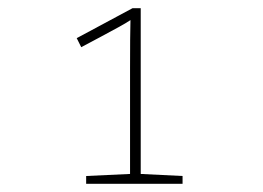

<svg xmlns="http://www.w3.org/2000/svg" viewBox="-20 -864 640 468"><path d="M425 -435V-416H297H190V-435L297 -440V-696Q297 -779 298 -815Q280 -803 225 -774L178 -749L167 -771L303 -844H323V-440Z"/></svg>

Font: Noto Sans Mono UI Thin
Style: Regular
Weight: 250
Monospace: yes
Designer: Monotype Design team
Foundry: Monotype Imaging Inc.
Version: Version 1.000